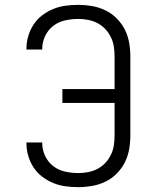

<svg xmlns="http://www.w3.org/2000/svg" viewBox="-20 -763 640 791"><path d="M303 8Q276 8 250 4.5Q224 1 199.5 -9Q175 -19 154 -35Q133 -51 118.5 -73Q104 -95 96.5 -120.5Q89 -146 89 -172V-176H154V-173Q154 -146 166 -120.5Q178 -95 199.5 -78.5Q221 -62 248 -56Q275 -50 303 -50Q323 -50 343.5 -54Q364 -58 382 -67.5Q400 -77 414 -92Q428 -107 437 -125.5Q446 -144 449 -164Q452 -184 452 -205V-339H237V-396H452V-530Q452 -551 449 -571Q446 -591 437 -609.5Q428 -628 414 -643Q400 -658 382 -667.5Q364 -677 343.5 -681Q323 -685 303 -685Q275 -685 248 -679Q221 -673 199.5 -656.5Q178 -640 166 -614.5Q154 -589 154 -562V-559H89V-563Q89 -589 96.5 -614.5Q104 -640 118.5 -662Q133 -684 154 -700Q175 -716 199.5 -726Q224 -736 250 -739.5Q276 -743 303 -743Q331 -743 359.5 -738Q388 -733 414 -720.5Q440 -708 460.5 -687.5Q481 -667 494 -641.5Q507 -616 512 -587.5Q517 -559 517 -530V-205Q517 -176 512 -147.5Q507 -119 494 -93.5Q481 -68 460.5 -47.5Q440 -27 414 -14.5Q388 -2 359.5 3Q331 8 303 8Z"/></svg>

Font: Iosevka Light Extended
Style: Regular
Weight: 300
Width: 7
Monospace: yes
Designer: Belleve Invis
Foundry: Belleve Invis
Version: Version 32.5.0; ttfautohint (v1.8.4)